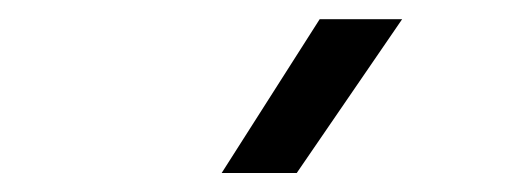

<svg xmlns="http://www.w3.org/2000/svg" viewBox="-20 -750 540 200"><path d="M289.1 -569.8H210.9L313 -730H398.9Z"/></svg>

Font: TASA Orbiter Text
Style: Regular
Weight: 400
Designer: Weizhong Zhang
Version: Version 1.000;Glyphs 3.1.2 (3151)